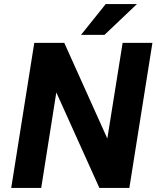

<svg xmlns="http://www.w3.org/2000/svg" viewBox="-20 -921 767 941"><path d="M35 0H182L256 -468L467 0H614L727 -711H581L506 -242L295 -711H148ZM377 -750H492L651 -901H498Z"/></svg>

Font: Asimov Pro
Style: BdObl
Weight: 700
Designer: Google
Version: Version 2.000980; 2014